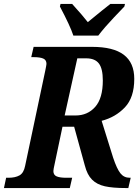

<svg xmlns="http://www.w3.org/2000/svg" viewBox="-41 -951 704 971"><path d="M-10 -52H2Q36 -52 57.5 -64Q79 -76 86 -112L188 -594Q194 -623 194 -628Q194 -648 177.5 -655Q161 -662 129 -662H117L129 -714H425Q532 -714 585 -674Q638 -634 638 -552Q638 -458 590.5 -408Q543 -358 473 -340L531 -154Q550 -97 568 -74.5Q586 -52 615 -52H620L608 0H596Q529 0 489 -9Q449 -18 424.5 -42.5Q400 -67 388 -114L334 -310H275L236 -125Q229 -94 229 -86Q229 -66 245.5 -59Q262 -52 294 -52H324L312 0H-21ZM341 -367Q402 -367 440.5 -410.5Q479 -454 479 -544Q479 -604 459 -630Q439 -656 395 -656H350L286 -367ZM262 -918 265 -931H324Q381 -868 403 -839Q488 -909 517 -931H591L588 -918Q582 -912 535 -862.5Q488 -813 456 -771H330Q314 -820 262 -918Z"/></svg>

Font: Noto Serif Narrow
Style: Bold Italic
Weight: 700
Width: 4
Italic angle: -12°
Designer: Monotype Design Team
Foundry: Monotype Imaging Inc.
Version: Version 1.001